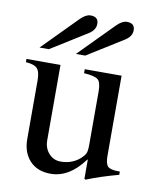

<svg xmlns="http://www.w3.org/2000/svg" viewBox="-79 -739 658 811"><g transform="rotate(10 250.0 -334.0)"><path d="M211 -507 357 -655Q380 -678 400 -678Q434 -678 434 -648Q434 -621 405 -603L251 -507ZM55 -507 201 -655Q224 -678 244 -678Q278 -678 278 -648Q278 -621 249 -603L95 -507ZM480 -50V-36Q402 -15 343 9L338 6V-76H336Q273 10 193 10Q136 10 103.5 -25Q71 -60 71 -118V-369Q71 -406 58 -420Q45 -434 9 -436V-450H155V-127Q155 -93 175.5 -70.5Q196 -48 226 -48Q275 -48 310 -79Q323 -91 328 -101.5Q333 -112 333 -137V-368Q333 -407 319 -418.5Q305 -430 259 -433V-450H417V-107Q417 -72 428.5 -61Q440 -50 474 -50Z"/></g></svg>

Font: STIX MathJax Latin
Style: Regular
Weight: 400
Designer: MicroPress Inc., with final additions and corrections provided by Coen Hoffman, Elsevier (retired)
Version: Version 1.1.1